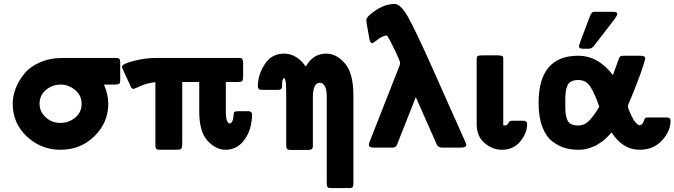

<svg xmlns="http://www.w3.org/2000/svg" viewBox="-20 -754 3446 981"><path d="M44.9 -224.1Q44.9 -262.2 59.6 -301Q74.2 -339.8 103 -376Q131.8 -412.1 183.3 -435.1Q234.9 -458 301.8 -458H573.2Q585.4 -458 589.8 -453.1Q594.2 -448.2 594.2 -435.1V-341.8Q594.2 -330.6 589.1 -326.2Q584 -321.8 565.9 -321.8H511.2Q533.2 -272 533.2 -223.1Q533.2 -127.9 462.6 -58.3Q392.1 11.2 289.1 11.2Q189.9 11.2 117.4 -56.4Q44.9 -124 44.9 -224.1ZM182.1 -224.1Q182.1 -184.1 213.1 -155Q244.1 -126 289.1 -126Q332 -126 364.5 -153.1Q397 -180.2 397 -223.1Q397 -267.1 363.5 -294.4Q330.1 -321.8 290 -321.8Q247.1 -321.8 214.6 -294.4Q182.1 -267.1 182.1 -224.1Z M603 -412.1 605 -418Q614.7 -431.2 670.4 -444.6Q726.1 -458 777.8 -458H1201.2Q1209 -458 1212.9 -457Q1216.8 -456.1 1219 -450.9Q1221.2 -445.8 1221.2 -443.8Q1221.2 -441.9 1222.2 -433.1V-365.2Q1222.2 -363.3 1221.7 -359.1Q1221.2 -355 1221.2 -354Q1221.2 -342.8 1216.1 -338.9Q1210.9 -335 1191.9 -335H1133.8V-181.2Q1133.8 -133.3 1149.9 -124L1154.8 -123L1159.2 -125Q1170.4 -132.8 1172.1 -155.5Q1173.8 -178.2 1177.7 -182.1Q1182.6 -186 1203.1 -186H1247.1Q1267.1 -186 1268.1 -168.9Q1266.1 -90.8 1229 -39.8Q1191.9 11.2 1132.8 11.2Q1082 11.2 1040 -35.4Q998 -82 998 -184.1V-335H911.1V-20Q911.1 0 905.8 5.9Q902.8 8.8 898.4 10Q894 11.2 888.9 10.5Q883.8 9.8 877.9 11.2H797.9Q782.7 11.2 778.3 6.1Q773.9 1 773.9 -12.2V-334Q732.9 -330.1 699 -314.9Q665 -299.8 662.1 -299.8Q655.3 -299.8 649.9 -308.1Q603 -407.2 603 -412.1Z M1297.4 -314Q1297.4 -370.1 1332 -425Q1366.7 -480 1431.6 -480Q1495.6 -480 1542.5 -414.1Q1578.6 -480 1647.5 -480Q1699.2 -480 1742.4 -429.9Q1785.6 -379.9 1785.6 -267.1V186Q1785.6 197.3 1782.2 201.7Q1778.8 206.1 1767.6 207H1675.8Q1666 207 1660.4 206.1Q1654.8 205.1 1652.6 200.4Q1650.4 195.8 1649.9 192.9Q1649.4 189.9 1649.4 179.2V-264.2Q1649.4 -297.4 1639.4 -314.2Q1629.4 -331.1 1614.7 -331.1Q1578.6 -331.1 1578.6 -257.8V-7.8Q1578.6 11.2 1558.6 12.2H1465.8Q1458 12.2 1453.4 11Q1448.7 9.8 1445.6 4.9Q1442.4 0 1442.4 -9.8V-261.2Q1442.4 -283.2 1441.9 -297.6Q1441.4 -312 1441.4 -320.1Q1441.4 -328.1 1439.9 -335Q1438.5 -341.8 1438.5 -343Q1438.5 -344.2 1435.5 -350.1Q1432.6 -356 1432.6 -356.9Q1421.4 -348.1 1421.4 -329.1V-314.9Q1421.4 -294.9 1401.4 -294.9H1322.8Q1314 -294.9 1309.8 -295.4Q1305.7 -295.9 1301.5 -300.5Q1297.4 -305.2 1297.4 -314Z M1851.6 -650.9Q1851.6 -669.9 1900.6 -701.9Q1949.7 -733.9 1995.6 -733.9Q2026.4 -733.9 2062.5 -671.4Q2098.6 -608.9 2187.5 -410.2L2358.4 -26.9Q2362.3 -18.1 2362.3 -14.2Q2362.3 0 2338.4 0H2235.4Q2218.3 -1 2211.4 -16.1L2104.5 -257.8L2008.3 -14.2Q2002.4 0 1986.3 0H1888.7Q1871.6 0 1865.7 -7.8Q1863.8 -14.6 1866.7 -24.9L2021.5 -418.9Q2024.4 -427.7 2024.4 -433.1Q2024.4 -440.9 1999.5 -493.4Q1974.6 -545.9 1957.5 -573.2Q1932.6 -570.3 1909.7 -551.8Q1886.7 -533.2 1881.3 -533.2Q1872.6 -533.2 1867.7 -553.2Q1851.6 -641.1 1851.6 -650.9Z M2415.5 -120.1V-452.1Q2416.5 -466.3 2422.4 -468.8Q2428.2 -471.2 2452.1 -471.2H2524.4Q2536.6 -471.2 2548.3 -466.8L2551.3 -459V-113.8Q2555.2 -112.8 2561.5 -112.8Q2570.3 -112.8 2575.9 -122.8Q2581.5 -132.8 2585.4 -135Q2589.4 -137.2 2605.5 -137.2H2652.3Q2673.3 -137.2 2673.3 -119.1Q2673.3 -74.2 2638.4 -31.5Q2603.5 11.2 2544.4 11.2Q2496.6 11.2 2456.1 -22.9Q2415.5 -57.1 2415.5 -120.1Z M2731.9 -228Q2731.9 -469.2 2934.1 -469.2Q3036.1 -469.2 3111.8 -370.1Q3142.6 -459 3147 -463.9Q3149.9 -467.8 3162.1 -469.2H3251Q3276.9 -469.2 3276.9 -456.1Q3276.9 -451.2 3266.4 -418Q3255.9 -384.8 3235.8 -332.3Q3215.8 -279.8 3194.8 -231Q3188 -215.8 3188 -210.9Q3188 -199.7 3208 -158.9Q3228 -118.2 3248 -113.8Q3262.2 -115.7 3268.1 -132.8Q3273.9 -149.9 3278.1 -151.9Q3282.2 -153.8 3296.9 -153.8H3387.2Q3406.2 -153.8 3406.2 -136.2Q3406.2 -84.5 3362.5 -36.6Q3318.8 11.2 3248 11.2Q3162.1 11.2 3105 -77.1Q3104 -76.2 3096.4 -68.1Q3088.9 -60.1 3085.4 -56.6Q3082 -53.2 3073 -44.7Q3064 -36.1 3056.4 -31Q3048.8 -25.9 3037.8 -18.6Q3026.9 -11.2 3015.9 -6.6Q3004.9 -2 2991.9 2.4Q2979 6.8 2964.6 9Q2950.2 11.2 2934.1 11.2Q2897.9 11.2 2866.9 2.2Q2835.9 -6.8 2803.5 -30.5Q2771 -54.2 2751.5 -104.5Q2731.9 -154.8 2731.9 -228ZM2868.2 -220.2Q2868.2 -193.4 2869.6 -177.7Q2871.1 -162.1 2877 -145Q2882.8 -127.9 2897 -120.4Q2911.1 -112.8 2934.1 -112.8Q2966.3 -112.8 2990.7 -137.9Q3015.1 -163.1 3042 -209Q3018.1 -277.8 2996.1 -311.5Q2974.1 -345.2 2935.1 -345.2Q2912.1 -345.2 2897.9 -337.6Q2883.8 -330.1 2877.4 -312.5Q2871.1 -294.9 2869.6 -278.1Q2868.2 -261.2 2868.2 -230ZM2938 -519Q2938 -524.9 2996.1 -675.8Q3001 -687 3005.6 -690.4Q3010.3 -693.8 3021 -693.8H3110.8Q3111.8 -693.8 3115.5 -693.4Q3119.1 -692.9 3120.6 -692.9Q3122.1 -692.9 3124.5 -692.4Q3127 -691.9 3128.4 -690.9Q3129.9 -689.9 3131.3 -689Q3132.8 -688 3133.3 -686Q3133.8 -684.1 3133.8 -681.2Q3133.8 -675.3 3120.8 -657.2Q3107.9 -639.2 3015.1 -520Q3002.9 -504.9 2987.8 -504.9H2958Q2938 -504.9 2938 -519Z"/></svg>

Font: CMU Sans Serif
Style: Bold
Weight: 700
Version: Version 0.7.0